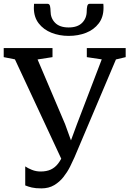

<svg xmlns="http://www.w3.org/2000/svg" viewBox="-33 -1002 698 1035"><path d="M190 13.5Q158.5 13.5 138.5 8.8Q118.5 4 103 -2.5V-105Q116.5 -95.5 138.8 -86.5Q161 -77.5 186 -77.5Q218 -77.5 240.8 -88Q263.5 -98.5 280.2 -120.2Q297 -142 310.5 -174.5L309.5 -120L47.5 -682L-13 -694V-743H250V-694L169.5 -681.5L318 -332.5L366.5 -198.5L332.5 -199L382 -333L515.5 -682L435 -694V-743H644.5V-694L592 -681.5L368.5 -154Q359 -132 344.5 -103.2Q330 -74.5 309.2 -48Q288.5 -21.5 259.2 -4Q230 13.5 190 13.5ZM223.5 -981.5Q234 -981.5 236.8 -968.5Q239.5 -955.5 239.5 -942Q239.5 -904 264.2 -879Q289 -854 337 -854Q385 -854 409.8 -879Q434.5 -904 434.5 -942Q434.5 -955.5 437.2 -968.5Q440 -981.5 450 -981.5H524Q524.5 -976.5 524.8 -970.8Q525 -965 525 -959.5Q525 -909.5 499.2 -875.8Q473.5 -842 431 -825.2Q388.5 -808.5 337 -808.5Q287 -808.5 244.2 -825.5Q201.5 -842.5 175.5 -876.2Q149.5 -910 149.5 -959.5Q149.5 -965 150 -970.8Q150.5 -976.5 150.5 -981.5Z"/></svg>

Font: Merriweather 24pt
Style: Regular
Weight: 400
Designer: Eben Sorkin
Foundry: Eben Sorkin
Version: Version 2.100